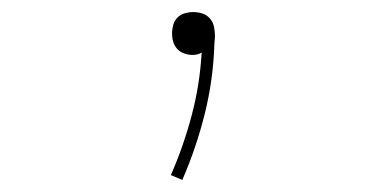

<svg xmlns="http://www.w3.org/2000/svg" viewBox="-20 -83 640 318"><path d="M282 215 263 207Q284 159 297.5 108Q311 57 314 4Q311 6 307 7Q303 8 299 8Q292 8 285 5.5Q278 3 273.5 -2Q269 -7 267 -13.5Q265 -20 265 -27Q265 -35 267 -42Q269 -49 274 -54Q279 -59 286 -61Q293 -63 300 -63Q308 -63 315.5 -60.5Q323 -58 328 -52Q333 -46 334.5 -38.5Q336 -31 336 -23Q336 -19 335.5 -15.5Q335 -12 335 -8Q333 50 319 106Q305 162 282 215Z"/></svg>

Font: Iosevka HT Thin Extended
Style: Regular
Weight: 100
Width: 7
Monospace: yes
Designer: Belleve Invis
Foundry: Belleve Invis
Version: Version 32.3.0; ttfautohint (v1.8.4)